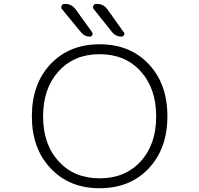

<svg xmlns="http://www.w3.org/2000/svg" viewBox="-20 -995 1040 1003"><path d="M287.1 -151.4Q367.2 -63.5 500.5 -63.5Q633.8 -63.5 714.8 -151.9Q795.9 -240.2 795.9 -386.7Q795.9 -533.2 714.8 -622.6Q633.8 -711.9 500.5 -711.9Q367.2 -711.9 286.1 -622.6Q205.1 -533.2 205.1 -386.7Q205.1 -240.2 287.1 -151.4ZM244.1 -116.2Q146.5 -218.8 146.5 -387.7Q146.5 -556.6 244.1 -660.2Q341.8 -763.7 500.5 -763.7Q659.2 -763.7 756.8 -660.2Q854.5 -556.6 854.5 -387.7Q854.5 -218.8 756.8 -115.2Q659.2 -11.7 500.5 -11.7Q341.8 -11.7 244.1 -116.2ZM614.3 -803.7Q585 -803.7 566.4 -826.2L469.7 -947.3Q462.9 -956.1 467.8 -965.3Q472.7 -974.6 482.4 -974.6H486.3Q520.5 -974.6 541 -946.3L626 -827.1Q629.9 -823.2 629.9 -819.3Q629.9 -815.4 627.9 -811.5Q623 -803.7 614.3 -803.7ZM449.2 -803.7Q420.9 -803.7 403.3 -826.2L303.7 -947.3Q299.8 -952.1 299.8 -958Q299.8 -960.9 301.8 -964.8Q306.6 -974.6 316.4 -974.6H320.3Q354.5 -974.6 375 -946.3L460.9 -827.1Q463.9 -822.3 463.9 -818.4Q463.9 -815.4 461.9 -811.5Q458 -803.7 449.2 -803.7Z"/></svg>

Font: Gen Jyuu Gothic L Monospace Light
Style: Regular
Weight: 300
Designer: [Source Han Sans]
Ryoko NISHIZUKA  (kana & ideographs); Paul D. Hunt (Latin, Greek & Cyrillic); Wenlong ZHANG  (bopomofo
Version: Version 1.002.20150607